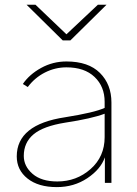

<svg xmlns="http://www.w3.org/2000/svg" viewBox="-20 -762 569 800"><path d="M79.1 -112.3Q79.1 -69.3 115.7 -37.6Q152.3 -5.9 218.8 -5.9Q298.8 -5.9 357.4 -57.6Q416 -109.4 416 -190.4V-288.1Q361.3 -267.6 252 -251Q160.2 -236.3 119.6 -202.1Q79.1 -168 79.1 -112.3ZM49.8 -110.4Q49.8 -243.2 251 -273.4Q374 -293 416 -312.5V-337.9Q416 -401.4 374 -441.4Q332 -481.4 256.8 -481.4Q210 -481.4 167.5 -460Q125 -438.5 95.7 -399.4L75.2 -412.1Q102.5 -452.1 151.4 -479Q200.2 -505.9 256.8 -505.9Q348.6 -505.9 396.5 -458Q444.3 -410.2 444.3 -335V0H417V-106.4Q399.4 -56.6 343.8 -19.5Q288.1 17.6 216.8 17.6Q139.6 17.6 94.7 -18.1Q49.8 -53.7 49.8 -110.4ZM90.8 -742.2H127.9L256.8 -619.1L387.7 -742.2H423.8L273.4 -593.8H241.2Z"/></svg>

Font: Gothic A1 Thin
Style: Regular
Weight: 250
Designer: HanYang I&C Co.,Ltd.
Foundry: HanYang I&C Co.,Ltd.
Version: Version 2.50